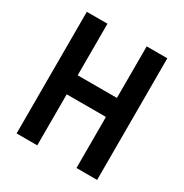

<svg xmlns="http://www.w3.org/2000/svg" viewBox="-161 -820 909 948"><g transform="rotate(30 293.0 -346.5)"><path d="M404.8 0V-291H181.2V0H63.5V-693.4H181.2V-399.4H404.8V-693.4H522.5V0Z"/></g></svg>

Font: CaskaydiaCove NFP SemiBold
Style: Regular
Weight: 600
Designer: Aaron Bell
Foundry: Saja Typeworks
Version: Version 2111.001; VTT 6.35;Nerd Fonts 3.1.1